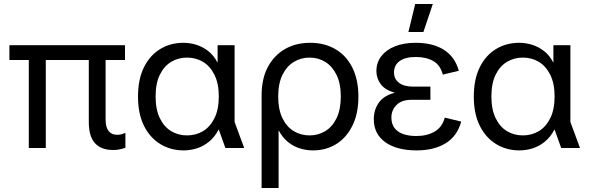

<svg xmlns="http://www.w3.org/2000/svg" viewBox="-20 -740 2945 960"><path d="M546 10Q486 10 455 -24Q424 -58 424 -129V-472H508V-142Q508 -104 523 -85Q538 -66 565 -66Q575 -66 585 -68Q595 -70 607 -76V-1Q592 4 577.5 7Q563 10 546 10ZM124 0V-472H209V0ZM27 -440V-514H605V-440Z M898 12Q833 12 781 -20Q729 -52 699.5 -112Q670 -172 670 -257Q670 -343 699.5 -403Q729 -463 780.5 -494.5Q832 -526 897 -526Q930 -526 962 -516Q994 -506 1021.5 -484.5Q1049 -463 1067 -428H1068V-514H1153V-130L1201 0H1107L1074 -92H1073Q1054 -55 1025 -31.5Q996 -8 963.5 2Q931 12 898 12ZM915 -63Q960 -63 995.5 -84.5Q1031 -106 1052.5 -149.5Q1074 -193 1074 -258Q1074 -322 1052.5 -365.5Q1031 -409 995.5 -430.5Q960 -452 915 -452Q871 -452 835.5 -430.5Q800 -409 779 -366Q758 -323 758 -258Q758 -193 779 -149.5Q800 -106 835.5 -84.5Q871 -63 915 -63Z M1288 200V-263Q1288 -346 1319 -404.5Q1350 -463 1404.5 -494.5Q1459 -526 1531 -526Q1602 -526 1656.5 -494.5Q1711 -463 1741.5 -402.5Q1772 -342 1772 -257Q1772 -172 1742 -111.5Q1712 -51 1661 -19.5Q1610 12 1545 12Q1512 12 1479.5 2Q1447 -8 1420 -30Q1393 -52 1374 -87H1373V200ZM1528 -63Q1571 -63 1606.5 -84.5Q1642 -106 1663 -149.5Q1684 -193 1684 -257Q1684 -322 1663 -365Q1642 -408 1607 -430Q1572 -452 1528 -452Q1484 -452 1448.5 -430Q1413 -408 1392 -365Q1371 -322 1371 -257Q1371 -193 1392 -149.5Q1413 -106 1448.5 -84.5Q1484 -63 1528 -63Z M2063 12Q1964 12 1906.5 -29Q1849 -70 1849 -144Q1849 -191 1874 -226.5Q1899 -262 1953 -276V-277Q1905 -290 1883.5 -319.5Q1862 -349 1862 -385Q1862 -427 1886.5 -459Q1911 -491 1955 -508.5Q1999 -526 2058 -526Q2144 -526 2199.5 -491Q2255 -456 2274 -386L2194 -367Q2182 -414 2147 -434.5Q2112 -455 2059 -455Q2006 -455 1978 -434.5Q1950 -414 1950 -378Q1950 -345 1975 -326Q2000 -307 2044 -307H2132V-241H2038Q1988 -241 1962.5 -215Q1937 -189 1937 -153Q1937 -107 1969.5 -83.5Q2002 -60 2062 -60Q2115 -60 2153 -82Q2191 -104 2204 -152L2286 -132Q2266 -59 2208 -23.5Q2150 12 2063 12ZM2022 -580 2056 -720H2144L2097 -580Z M2577 12Q2512 12 2460 -20Q2408 -52 2378.5 -112Q2349 -172 2349 -257Q2349 -343 2378.5 -403Q2408 -463 2459.5 -494.5Q2511 -526 2576 -526Q2609 -526 2641 -516Q2673 -506 2700.5 -484.5Q2728 -463 2746 -428H2747V-514H2832V-130L2880 0H2786L2753 -92H2752Q2733 -55 2704 -31.5Q2675 -8 2642.5 2Q2610 12 2577 12ZM2594 -63Q2639 -63 2674.5 -84.5Q2710 -106 2731.5 -149.5Q2753 -193 2753 -258Q2753 -322 2731.5 -365.5Q2710 -409 2674.5 -430.5Q2639 -452 2594 -452Q2550 -452 2514.5 -430.5Q2479 -409 2458 -366Q2437 -323 2437 -258Q2437 -193 2458 -149.5Q2479 -106 2514.5 -84.5Q2550 -63 2594 -63Z"/></svg>

Font: TikTok Sans 24pt
Style: Regular
Weight: 400
Version: Version 4.000